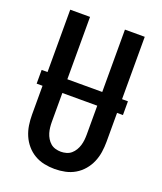

<svg xmlns="http://www.w3.org/2000/svg" viewBox="-138 -824 775 920"><g transform="rotate(20 250.0 -363.5)"><path d="M250 8Q223 8 196.5 2.5Q170 -3 147 -16.5Q124 -30 106.5 -50.5Q89 -71 78.5 -95.5Q68 -120 64 -146.5Q60 -173 60 -200V-735H161V-200Q161 -186 162.5 -172Q164 -158 168 -144.5Q172 -131 179.5 -118.5Q187 -106 197.5 -97Q208 -88 222 -84Q236 -80 250 -80Q264 -80 278 -84Q292 -88 302.5 -97Q313 -106 320.5 -118.5Q328 -131 332 -144.5Q336 -158 337.5 -172Q339 -186 339 -200V-735H440V-200Q440 -173 436 -146.5Q432 -120 421.5 -95.5Q411 -71 393.5 -50.5Q376 -30 353 -16.5Q330 -3 303.5 2.5Q277 8 250 8ZM30 -347V-417H470V-347Z"/></g></svg>

Font: Iosevka SS04 Semibold
Style: Regular
Weight: 600
Monospace: yes
Designer: Belleve Invis
Foundry: Belleve Invis
Version: Version 19.0.0; ttfautohint (v1.8.4)